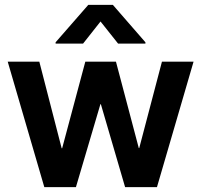

<svg xmlns="http://www.w3.org/2000/svg" viewBox="-20 -769 827 789"><path d="M162.1 0 11.7 -515.6H141.6L233.4 -159.7H235.4L330.6 -515.6H456.5L550.3 -160.6H552.2L645.5 -515.6H775.4L625 0H494.1L394.5 -340.8H392.6L292 0ZM465.3 -589.8 393.1 -680.7 321.3 -589.8H208.5V-595.2L342.8 -749H443.8L577.6 -595.2V-589.8Z"/></svg>

Font: Inter Display Semi Bold
Style: Regular
Weight: 600
Designer: Rasmus Andersson
Foundry: rsms
Version: Version 4.000;git-37864ae